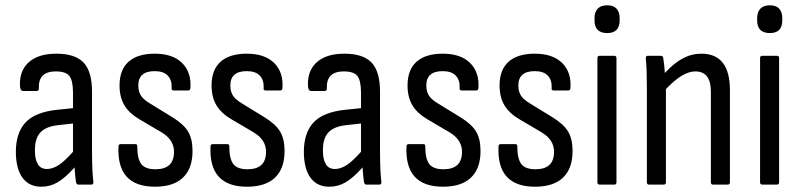

<svg xmlns="http://www.w3.org/2000/svg" viewBox="-20 -698 3024 726"><path d="M136 8Q90 8 65 -26Q40 -60 40 -124Q40 -195 76 -234.5Q112 -274 197 -283L256 -289V-348Q256 -393 242.5 -410.5Q229 -428 191 -428Q124 -428 127 -364Q127 -354 119 -354H68Q58 -354 56 -368Q51 -427 87 -461Q123 -495 193 -495Q264 -495 296 -461.5Q328 -428 328 -350V-120Q328 -81 329.5 -54Q331 -27 333 -11Q334 0 326 0H276Q269 0 267 -11Q264 -32 262 -65Q227 -26 198.5 -9Q170 8 136 8ZM112 -130Q112 -59 157 -59Q179 -59 201.5 -73.5Q224 -88 256 -124V-231L202 -225Q154 -220 133 -197.5Q112 -175 112 -130Z M566 8Q421 8 428 -144Q428 -153 436 -153H492Q499 -153 499 -145Q499 -98 514 -78Q529 -58 568 -58Q638 -58 638 -124Q638 -169 592 -197L507 -247Q468 -270 450 -300.5Q432 -331 432 -375Q432 -434 466 -464.5Q500 -495 565 -495Q633 -495 668.5 -460Q704 -425 700 -365Q699 -356 692 -356H636Q633 -356 630.5 -358Q628 -360 629 -368Q630 -396 614 -412.5Q598 -429 565 -429Q503 -429 503 -375Q503 -351 513.5 -335.5Q524 -320 550 -305L633 -254Q675 -228 691.5 -200Q708 -172 708 -127Q708 -61 672 -26.5Q636 8 566 8Z M914 8Q769 8 776 -144Q776 -153 784 -153H840Q847 -153 847 -145Q847 -98 862 -78Q877 -58 916 -58Q986 -58 986 -124Q986 -169 940 -197L855 -247Q816 -270 798 -300.5Q780 -331 780 -375Q780 -434 814 -464.5Q848 -495 913 -495Q981 -495 1016.5 -460Q1052 -425 1048 -365Q1047 -356 1040 -356H984Q981 -356 978.5 -358Q976 -360 977 -368Q978 -396 962 -412.5Q946 -429 913 -429Q851 -429 851 -375Q851 -351 861.5 -335.5Q872 -320 898 -305L981 -254Q1023 -228 1039.5 -200Q1056 -172 1056 -127Q1056 -61 1020 -26.5Q984 8 914 8Z M1225 8Q1179 8 1154 -26Q1129 -60 1129 -124Q1129 -195 1165 -234.5Q1201 -274 1286 -283L1345 -289V-348Q1345 -393 1331.5 -410.5Q1318 -428 1280 -428Q1213 -428 1216 -364Q1216 -354 1208 -354H1157Q1147 -354 1145 -368Q1140 -427 1176 -461Q1212 -495 1282 -495Q1353 -495 1385 -461.5Q1417 -428 1417 -350V-120Q1417 -81 1418.5 -54Q1420 -27 1422 -11Q1423 0 1415 0H1365Q1358 0 1356 -11Q1353 -32 1351 -65Q1316 -26 1287.5 -9Q1259 8 1225 8ZM1201 -130Q1201 -59 1246 -59Q1268 -59 1290.5 -73.5Q1313 -88 1345 -124V-231L1291 -225Q1243 -220 1222 -197.5Q1201 -175 1201 -130Z M1655 8Q1510 8 1517 -144Q1517 -153 1525 -153H1581Q1588 -153 1588 -145Q1588 -98 1603 -78Q1618 -58 1657 -58Q1727 -58 1727 -124Q1727 -169 1681 -197L1596 -247Q1557 -270 1539 -300.5Q1521 -331 1521 -375Q1521 -434 1555 -464.5Q1589 -495 1654 -495Q1722 -495 1757.5 -460Q1793 -425 1789 -365Q1788 -356 1781 -356H1725Q1722 -356 1719.5 -358Q1717 -360 1718 -368Q1719 -396 1703 -412.5Q1687 -429 1654 -429Q1592 -429 1592 -375Q1592 -351 1602.5 -335.5Q1613 -320 1639 -305L1722 -254Q1764 -228 1780.5 -200Q1797 -172 1797 -127Q1797 -61 1761 -26.5Q1725 8 1655 8Z M2003 8Q1858 8 1865 -144Q1865 -153 1873 -153H1929Q1936 -153 1936 -145Q1936 -98 1951 -78Q1966 -58 2005 -58Q2075 -58 2075 -124Q2075 -169 2029 -197L1944 -247Q1905 -270 1887 -300.5Q1869 -331 1869 -375Q1869 -434 1903 -464.5Q1937 -495 2002 -495Q2070 -495 2105.5 -460Q2141 -425 2137 -365Q2136 -356 2129 -356H2073Q2070 -356 2067.5 -358Q2065 -360 2066 -368Q2067 -396 2051 -412.5Q2035 -429 2002 -429Q1940 -429 1940 -375Q1940 -351 1950.5 -335.5Q1961 -320 1987 -305L2070 -254Q2112 -228 2128.5 -200Q2145 -172 2145 -127Q2145 -61 2109 -26.5Q2073 8 2003 8Z M2247 0Q2239 0 2239 -9V-478Q2239 -487 2247 -487H2303Q2311 -487 2311 -478V-9Q2311 0 2303 0ZM2276 -573Q2228 -573 2228 -621V-630Q2228 -652 2240 -665Q2252 -678 2276 -678Q2300 -678 2311.5 -665Q2323 -652 2323 -630V-621Q2323 -573 2276 -573Z M2434 0Q2426 0 2426 -9V-366Q2426 -403 2425 -431.5Q2424 -460 2422 -475Q2421 -487 2429 -487H2479Q2487 -487 2488 -478Q2490 -467 2491.5 -452Q2493 -437 2494 -422Q2528 -459 2561.5 -477Q2595 -495 2632 -495Q2740 -495 2740 -357V-9Q2740 0 2732 0H2676Q2668 0 2668 -9V-352Q2668 -428 2609 -428Q2561 -428 2498 -361V-9Q2498 0 2490 0Z M2862 0Q2854 0 2854 -9V-478Q2854 -487 2862 -487H2918Q2926 -487 2926 -478V-9Q2926 0 2918 0ZM2891 -573Q2843 -573 2843 -621V-630Q2843 -652 2855 -665Q2867 -678 2891 -678Q2915 -678 2926.5 -665Q2938 -652 2938 -630V-621Q2938 -573 2891 -573Z"/></svg>

Font: Sofia Sans Cond
Style: Regular
Weight: 400
Width: 3
Designer: Botio Nikoltchev, Ani Petrova
Foundry: lettersoup
Version: Version 4.100; ttfautohint (v1.8.3)